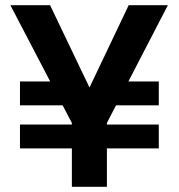

<svg xmlns="http://www.w3.org/2000/svg" viewBox="-20 -720 688 740"><path d="M57 -148V-240H592V-148ZM283 -314H57V-406H278ZM395 -314 399 -406H592V-314ZM257 0V-246L20 -700H173L343 -345H307L476 -700H627L392 -246V0Z"/></svg>

Font: DM Sans 24pt
Style: Bold
Weight: 700
Designer: Colophon Foundry, Jonny Pinhorn
Foundry: Colophon Foundry
Version: Version 4.004;gftools[0.9.30]